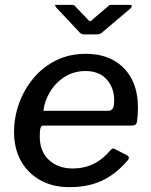

<svg xmlns="http://www.w3.org/2000/svg" viewBox="-20 -762 622 792"><path d="M266 10Q198 10 146.5 -18.5Q95 -47 66.5 -98Q38 -149 38 -217Q38 -279 59 -336.5Q80 -394 118.5 -440Q157 -486 211.5 -513Q266 -540 334 -540Q400 -540 448 -513.5Q496 -487 522.5 -437.5Q549 -388 549 -317Q549 -304 548 -289.5Q547 -275 545 -260Q544 -252 539 -248Q534 -244 524 -244H158Q150 -244 147 -233.5Q144 -223 144 -199Q144 -137 182 -102Q220 -67 280 -67Q327 -67 366 -86Q405 -105 438 -145Q443 -150 447 -149.5Q451 -149 456 -146L503 -122Q517 -115 508 -102Q473 -61 436 -36.5Q399 -12 357.5 -1Q316 10 266 10ZM428 -305Q438 -305 444.5 -313.5Q451 -322 451 -348Q451 -400 420 -434.5Q389 -469 333 -469Q286 -469 248.5 -446Q211 -423 187.5 -385Q164 -347 159 -305ZM427 -737Q432 -742 436.5 -742Q441 -742 447 -742H514Q522 -742 523.5 -738Q525 -734 518 -727L400 -627Q396 -624 391 -622Q386 -620 378 -620H329Q319 -620 313.5 -624Q308 -628 304 -633L212 -731Q208 -737 207 -739.5Q206 -742 212 -742H275Q282 -742 286 -740Q290 -738 293 -733L342 -682Q351 -672 354.5 -675Q358 -678 368 -687Z"/></svg>

Font: Libre Franklin Thin Medium
Style: Italic
Weight: 500
Italic angle: -8°
Version: Version 3.000